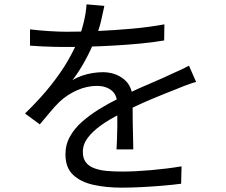

<svg xmlns="http://www.w3.org/2000/svg" viewBox="-20 -818 1040 883"><path d="M460 -791Q454 -761 444.5 -720.5Q435 -680 414 -629Q396 -584 369.5 -536Q343 -488 313 -449Q332 -461 356 -469.5Q380 -478 405.5 -482Q431 -486 452 -486Q510 -486 550 -453.5Q590 -421 590 -359Q590 -340 590 -310.5Q590 -281 590.5 -248.5Q591 -216 592 -185Q593 -154 593 -131H516Q517 -151 518 -178Q519 -205 519.5 -235Q520 -265 519.5 -292Q519 -319 519 -338Q519 -382 492.5 -402.5Q466 -423 426 -423Q379 -423 333.5 -402.5Q288 -382 254 -350Q232 -329 210.5 -302.5Q189 -276 163 -246L95 -296Q167 -366 215 -427Q263 -488 293 -540.5Q323 -593 340 -635Q356 -677 366 -719.5Q376 -762 378 -798ZM118 -683Q158 -678 205 -675Q252 -672 287 -672Q354 -672 431 -675.5Q508 -679 586.5 -686Q665 -693 736 -706L735 -632Q683 -623 624 -617.5Q565 -612 504 -608.5Q443 -605 386.5 -603.5Q330 -602 282 -602Q261 -602 233.5 -602.5Q206 -603 176 -604.5Q146 -606 118 -608ZM882 -441Q869 -438 853.5 -432.5Q838 -427 822.5 -421Q807 -415 793 -409Q741 -389 672 -360Q603 -331 531 -293Q481 -268 443 -240.5Q405 -213 383 -183.5Q361 -154 361 -119Q361 -90 374.5 -72Q388 -54 413 -44.5Q438 -35 470.5 -32Q503 -29 542 -29Q600 -29 674.5 -35.5Q749 -42 815 -53L813 27Q775 32 727.5 36Q680 40 631.5 42.5Q583 45 539 45Q468 45 409.5 32Q351 19 316 -14Q281 -47 281 -108Q281 -153 302 -190.5Q323 -228 358.5 -259Q394 -290 437 -316.5Q480 -343 525 -365Q573 -391 615.5 -410Q658 -429 696 -445Q734 -461 767 -477Q789 -487 809 -496Q829 -505 849 -516Z"/></svg>

Font: Noto Sans TC
Style: Regular
Weight: 400
Designer: Ryoko NISHIZUKA  (kana, bopomofo & ideographs); Paul D. Hunt (Latin, Greek & Cyrillic); Sandoll Communications , Soo-you
Foundry: Adobe
Version: Version 2.004-H2;hotconv 1.0.118;makeotfexe 2.5.65603